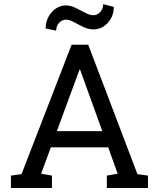

<svg xmlns="http://www.w3.org/2000/svg" viewBox="-20 -933 789 953"><path d="M34.2 0V-61.5L86.9 -68.8L335.4 -710.9H418L662.1 -68.8L714.4 -61.5V0H510.3V-61.5L564 -70.8L517.1 -201.7H232.4L184.1 -70.8L237.8 -61.5V0ZM262.2 -282.2H487.8L383.3 -571.3L377.4 -587.4H374.5L368.7 -571.3ZM258.8 -780.8 206.5 -791.5Q206.5 -822.8 220.2 -848.6Q233.9 -874.5 256.8 -890.4Q279.8 -906.2 308.1 -906.2Q330.1 -906.2 355 -894Q379.9 -881.8 403.1 -869.6Q426.3 -857.4 442.9 -857.4Q462.9 -857.4 477.5 -873.3Q492.2 -889.2 492.2 -912.6L544.9 -898.9Q544.9 -852.1 515.1 -819.6Q485.4 -787.1 442.9 -787.1Q418.9 -787.1 394 -799.1Q369.1 -811 346.9 -823.2Q324.7 -835.4 308.1 -835.4Q287.6 -835.4 273.2 -819.6Q258.8 -803.7 258.8 -780.8Z"/></svg>

Font: Roboto Slab
Style: Regular
Weight: 400
Designer: Google
Version: Version 2.000; ttfautohint (v1.8.1.43-b0c9)